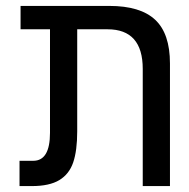

<svg xmlns="http://www.w3.org/2000/svg" viewBox="-20 -629 640 649"><path d="M343.5 -530H241V-185Q241 -120 227.5 -80.2Q214 -40.5 180.5 -20.2Q147 0 87.5 0H46V-85.5H92.5Q149 -85.5 149 -180V-530H49.5V-609H349.5Q454.5 -609 504.5 -562.2Q554.5 -515.5 554.5 -414.5V0H462.5V-396Q462.5 -530 343.5 -530Z"/></svg>

Font: JuliaMono
Style: Regular
Weight: 400
Monospace: yes
Designer: cormullion
Foundry: corm
Version: Version 0.055; ttfautohint (v1.8.4)